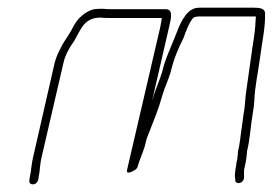

<svg xmlns="http://www.w3.org/2000/svg" viewBox="-20 -481 713 502"><path d="M598 -54C598 -49 597 -45 596 -41C595 -36 595 -30 594 -22L595 -12C594 4 618 -1 618 -17V-27C618 -33 618 -38 619 -41C623 -57 625 -71 626 -86C634 -119 635 -151 641 -185C643 -195 644 -206 645 -218C646 -254 655 -292 660 -331C665 -370 674 -410 673 -444C674 -460 658 -461 640 -461H509C504 -461 498 -461 492 -460C464 -454 449 -415 438 -386C427 -357 412 -328 404 -293C398 -273 389 -253 382 -232C381 -228 380 -224 378 -219L422 -410C427 -432 434 -457 413 -457H270C265 -457 258 -457 249 -458C240 -458 233 -458 226 -457C204 -452 183 -433 173 -414C166 -399 153 -380 144 -366L137 -352C132 -343 126 -329 123 -317L67 -72C62 -52 62 -36 58 -18L57 -11C55 -4 59 1 66 1C73 1 78 -4 80 -11L81 -18C85 -36 84 -51 89 -71L146 -317C151 -339 162 -357 174 -374C192 -405 200 -435 243 -435C251 -434 258 -434 264 -434H403C402 -427 401 -419 399 -410L312 -36C311 -30 314 -28 322 -31C332 -35 337 -39 339 -43C345 -64 353 -80 359 -100C361 -109 363 -119 368 -130C381 -163 394 -194 404 -230C410 -252 420 -271 426 -292C434 -326 446 -355 460 -382C465 -397 475 -423 485 -434C490 -438 498 -438 504 -438H649C648 -419 647 -404 644 -383L640 -357C635 -322 629 -279 624 -244C621 -227 621 -202 617 -184L613 -154C609 -130 608 -108 602 -84C602 -79 602 -75 601 -72C601 -66 599 -60 598 -54Z"/></svg>

Font: Electronic
Style: ExLtIt
Weight: 200
Version: Version 1.011